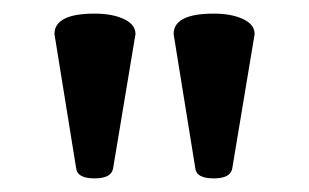

<svg xmlns="http://www.w3.org/2000/svg" viewBox="-20 -763 454 282"><path d="M60 -713Q60 -743 119 -743Q145 -743 162 -735Q179 -727 179 -713L146 -515Q143 -501 119 -501Q94 -501 92 -515ZM235 -713Q235 -743 294 -743Q320 -743 337 -735Q354 -727 354 -713L321 -515Q318 -501 294 -501Q269 -501 267 -515Z"/></svg>

Font: Marmelad
Style: Regular
Weight: 400
Designer: Manvel Shmavonyan
Foundry: Cyreal
Version: Version 1.001;PS 001.001;hotconv 1.0.88;makeotf.lib2.5.64775